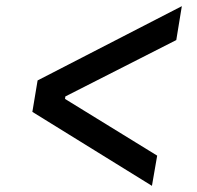

<svg xmlns="http://www.w3.org/2000/svg" viewBox="-20 -618 640 623"><path d="M473 -15 490 -113 191 -297 192 -305 552 -488 570 -598 102 -357 85 -255Z"/></svg>

Font: IBM Mono Medium
Style: Italic
Weight: 500
Italic angle: -9°
Monospace: yes
Designer: Mike Abbink, Paul van der Laan, Pieter van Rosmalen
Foundry: Bold Monday
Version: Version 2.3